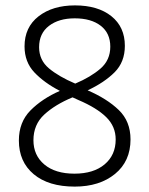

<svg xmlns="http://www.w3.org/2000/svg" viewBox="-20 -774 554 712"><path d="M258 -754Q343 -754 393 -714Q443 -674 443 -604Q443 -544 405 -506Q367 -468 305 -439Q377 -408 420.5 -366Q464 -324 464 -257Q464 -176 406.5 -129Q349 -82 257 -82Q160 -82 105 -128Q50 -174 50 -253Q50 -321 93 -364.5Q136 -408 202 -437Q144 -467 107.5 -505.5Q71 -544 71 -602Q71 -673 123 -713.5Q175 -754 258 -754ZM257 -706Q198 -706 161.5 -678Q125 -650 125 -599Q125 -551 161.5 -520.5Q198 -490 259 -464Q316 -488 352.5 -519.5Q389 -551 389 -601Q389 -651 353.5 -678.5Q318 -706 257 -706ZM104 -254Q104 -198 144.5 -164Q185 -130 256 -130Q327 -130 368 -164.5Q409 -199 409 -257Q409 -305 374 -339.5Q339 -374 271 -403L249 -413Q184 -386 144 -349Q104 -312 104 -254Z"/></svg>

Font: Noto Sans Telugu UI SemiCondensed Light
Style: Regular
Weight: 300
Width: 4
Designer: Jelle Bosma - Monotype Design Team
Foundry: Monotype Imaging Inc.
Version: Version 2.005; ttfautohint (v1.8.4.7-5d5b)